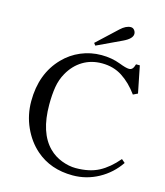

<svg xmlns="http://www.w3.org/2000/svg" viewBox="-135 -1035 987 1149"><g transform="rotate(15 358.5 -460.5)"><path d="M343.8 -785.6 468.8 -902.3Q502.4 -933.6 532.2 -933.6Q545.4 -933.6 554 -922.9Q562.5 -912.1 562.5 -899.4Q562.5 -869.6 507.8 -843.8L354.5 -771.5ZM70.3 -351.6Q70.3 -522.5 173.8 -628.9Q219.2 -675.8 279.3 -701.2Q339.4 -726.6 406.2 -726.6Q469.7 -726.6 523.4 -706.1Q565.9 -689.5 585 -689.5Q598.1 -689.5 606 -698.5Q613.8 -707.5 619.1 -726.6H642.6L675.8 -560.5L647.5 -546.9Q602.1 -609.4 547.6 -644.5Q493.2 -679.7 421.9 -679.7Q355.5 -679.7 303.5 -648.2Q251.5 -616.7 218.8 -558.6Q195.8 -518.1 187.7 -469.7Q179.7 -421.4 179.7 -359.4Q179.7 -185.5 263.7 -101.6Q297.4 -67.9 343 -50.5Q388.7 -33.2 429.7 -33.2Q515.1 -33.2 573.2 -63.7Q631.3 -94.2 684.6 -157.2L706.1 -138.7Q658.2 -67.9 583.5 -27.1Q508.8 13.7 423.8 13.7Q287.1 13.7 195.3 -66.4Q137.7 -116.7 104 -191.7Q70.3 -266.6 70.3 -351.6Z"/></g></svg>

Font: Theano Old Style
Style: Regular
Weight: 400
Designer: Alexey Kryukov
Version: Version 2.00